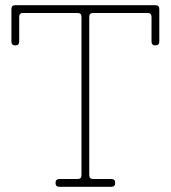

<svg xmlns="http://www.w3.org/2000/svg" viewBox="-20 -720 658 740"><path d="M339 -670Q324 -670 324 -655V-45Q324 -30 339 -30H409Q424 -30 424 -15Q424 0 409 0H209Q194 0 194 -15Q194 -30 209 -30H279Q294 -30 294 -45V-655Q294 -670 279 -670H69Q54 -670 54 -655V-560Q54 -545 39 -545Q24 -545 24 -560V-685Q24 -700 39 -700H579Q594 -700 594 -685V-560Q594 -545 579 -545Q564 -545 564 -560V-655Q564 -670 549 -670Z"/></svg>

Font: Nixie One
Style: Regular
Weight: 400
Designer: Jovanny Lemonad
Foundry: Jovanny Lemonad
Version: Version 1.000 2011 initial release